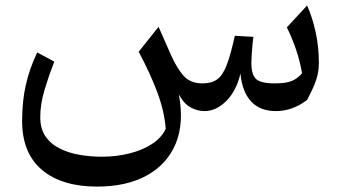

<svg xmlns="http://www.w3.org/2000/svg" viewBox="-20 -400 1248 703"><path d="M990.2 6.8Q932.1 6.8 899.4 -28.6Q866.7 -64 860.4 -130.4Q845.2 -66.9 808.3 -30Q771.5 6.8 728.5 6.8Q703.1 6.8 678.2 -6.6Q653.3 -20 634.8 -54.2Q654.8 51.3 623 126.7Q591.3 202.1 517.1 242.7Q442.9 283.2 335.4 283.2Q206.1 283.2 133.5 221.9Q61 160.6 61 43Q61 -29.3 74.5 -88.9Q87.9 -148.4 116.2 -208L178.7 -174.3Q159.2 -124.5 143.3 -71.8Q127.4 -19 127.4 29.3Q127.4 71.8 147 99.9Q166.5 127.9 199.2 144Q231.9 160.2 272 167Q312 173.8 352.5 173.8Q404.8 173.8 452.6 162.1Q500.5 150.4 536.1 127.4Q571.8 104.5 586.9 71.3Q581.5 6.3 555.9 -62.3Q530.3 -130.9 487.8 -210.4L560.5 -301.8L606.9 -196.8Q628.4 -148.9 652.8 -121.8Q677.2 -94.7 721.7 -94.7Q754.9 -94.7 775.4 -109.6Q795.9 -124.5 810.3 -162.4Q824.7 -200.2 839.8 -269L907.7 -265.1Q906.2 -254.9 904.5 -236.8Q902.8 -218.8 901.6 -200.2Q900.4 -181.6 900.4 -168.9Q900.4 -127 917.5 -110.8Q934.6 -94.7 986.3 -94.7Q1024.9 -94.7 1046.4 -102.8Q1067.9 -110.8 1085.9 -131.8Q1078.1 -177.2 1063.5 -220Q1048.8 -262.7 1030.3 -299.8L1104.5 -379.9Q1123 -338.4 1135.3 -284.2Q1147.5 -230 1147.5 -168.9Q1147.5 -139.2 1138.9 -111.1Q1130.4 -83 1104.5 -34.2Q1050.8 6.8 990.2 6.8Z"/></svg>

Font: Pinar DS1 Medium
Style: Regular
Weight: 500
Designer: Amin Abedi
Version: Version 3.000